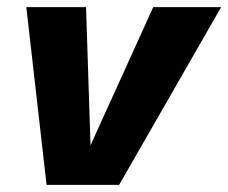

<svg xmlns="http://www.w3.org/2000/svg" viewBox="-20 -520 642 540"><path d="M411 -500H602L315 0H111L54 -500H222L237 -38L204 -44Z"/></svg>

Font: Kantumruy Pro
Style: Bold Italic
Weight: 700
Italic angle: -13°
Version: Version 1.002